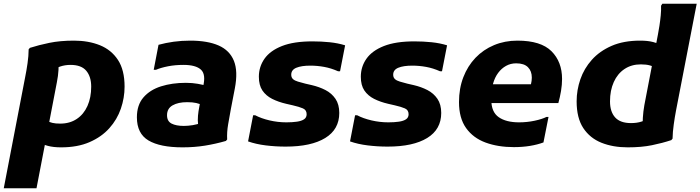

<svg xmlns="http://www.w3.org/2000/svg" viewBox="-37 -780 3765 1032"><path d="M196 -145.2Q207.4 -136.4 218.2 -129.9Q229 -123.3 244.7 -119.5Q260.4 -115.6 286.8 -115.6Q338 -115.6 375.5 -140.6Q413 -165.5 433.1 -210.5Q453.2 -255.4 453.2 -314.4Q453.2 -368.1 426.7 -399.6Q400.2 -431.2 342 -431.2Q312.3 -431.2 285.9 -422.2Q259.4 -413.3 243.2 -401.6L273.2 -454.8Q279.1 -435.8 277.4 -404.1Q275.7 -372.5 268.6 -337.2L159.2 232H-16.8L98.2 -365.2Q105.6 -401.5 111.1 -440.4Q116.7 -479.4 117 -514.8L123.8 -522.8Q170.6 -537.8 228.2 -549.7Q285.8 -561.6 360.8 -561.6Q438.6 -561.6 500 -536.9Q561.4 -512.1 597 -457.9Q632.6 -403.6 632.6 -314.4Q632.6 -254.1 612.6 -195.9Q592.6 -137.7 550.7 -90.9Q508.8 -44.1 444.4 -16.1Q380 12 291.2 12Q250.1 12 220.6 4.1Q191 -3.7 177.2 -14.8Z M944.4 12Q823.5 12 761.1 -25Q698.8 -62 698.8 -149.6Q698.8 -215.6 734 -256.4Q769.2 -297.2 828.8 -316Q888.4 -334.8 962 -334.8Q997.1 -334.8 1026.3 -329.5Q1055.6 -324.2 1070 -319.2L1053.2 -214Q1036.7 -221.8 1017.9 -226.3Q999.1 -230.8 968.8 -230.8Q920.2 -230.8 890.5 -213.7Q860.8 -196.6 860.8 -160.6Q860.8 -128.2 885.3 -115.7Q909.8 -103.2 951.2 -103.2Q973.1 -103.2 999 -107.3Q1024.9 -111.3 1043.2 -120L1040.6 -74.6Q1030.5 -88.9 1027.7 -111.3Q1024.9 -133.7 1027.2 -158.6Q1029.6 -183.4 1034 -204.7L1054.3 -313.3Q1071 -380 1043.1 -405.6Q1015.2 -431.2 949.2 -431.2Q904.2 -431.2 865.8 -423.6Q827.5 -416.1 801.2 -404.8H789.2L815 -539.2Q853.3 -549.7 896.1 -555.7Q938.9 -561.6 984.8 -561.6Q1078.6 -561.6 1138.1 -535.5Q1197.5 -509.3 1220.3 -452.9Q1243 -396.5 1225.2 -304.4L1204 -194.4Q1196.7 -154.6 1189.3 -112Q1181.9 -69.4 1184 -30.4L1177.2 -22.4Q1122 -6.5 1064.9 2.8Q1007.7 12 944.4 12Z M1323.6 -160.6H1334.4Q1367.4 -143.2 1412 -132.8Q1456.5 -122.4 1502.4 -122.4Q1534.4 -122.4 1559.1 -126Q1583.8 -129.6 1597.5 -138.9Q1611.2 -148.2 1611.2 -166Q1611.2 -188.7 1591.2 -197.4Q1571.3 -206.1 1536.4 -214L1501.6 -222Q1458.8 -231.9 1425.6 -248.7Q1392.5 -265.5 1373.4 -293.7Q1354.4 -322 1354.4 -367.6Q1354.4 -421.2 1384.7 -464.4Q1415 -507.5 1478.5 -532.6Q1542 -557.6 1642 -557.6Q1690 -557.6 1734.8 -553Q1779.6 -548.4 1818 -536.4L1790.8 -397H1780Q1742 -413.9 1704.9 -420.5Q1667.8 -427.2 1631.2 -427.2Q1583.2 -427.2 1555.8 -415.8Q1528.4 -404.5 1528.4 -378.4Q1528.4 -363.6 1537.7 -355Q1547 -346.4 1564.4 -341.4Q1581.7 -336.3 1604.4 -330.4L1639.2 -322.4Q1678.9 -313.1 1712.3 -296Q1745.6 -278.8 1766.1 -248.9Q1786.6 -219 1786.6 -172.8Q1786.6 -84.6 1711.2 -38.3Q1635.8 8 1498.4 8Q1444.1 8 1391.4 1.5Q1338.7 -5 1296.4 -20Z M1871.6 -160.6H1882.4Q1915.4 -143.2 1960 -132.8Q2004.5 -122.4 2050.4 -122.4Q2082.4 -122.4 2107.1 -126Q2131.8 -129.6 2145.5 -138.9Q2159.2 -148.2 2159.2 -166Q2159.2 -188.7 2139.2 -197.4Q2119.3 -206.1 2084.4 -214L2049.6 -222Q2006.8 -231.9 1973.6 -248.7Q1940.5 -265.5 1921.4 -293.7Q1902.4 -322 1902.4 -367.6Q1902.4 -421.2 1932.7 -464.4Q1963 -507.5 2026.5 -532.6Q2090 -557.6 2190 -557.6Q2238 -557.6 2282.8 -553Q2327.6 -548.4 2366 -536.4L2338.8 -397H2328Q2290 -413.9 2252.9 -420.5Q2215.8 -427.2 2179.2 -427.2Q2131.2 -427.2 2103.8 -415.8Q2076.4 -404.5 2076.4 -378.4Q2076.4 -363.6 2085.7 -355Q2095 -346.4 2112.4 -341.4Q2129.7 -336.3 2152.4 -330.4L2187.2 -322.4Q2226.9 -313.1 2260.3 -296Q2293.6 -278.8 2314.1 -248.9Q2334.6 -219 2334.6 -172.8Q2334.6 -84.6 2259.2 -38.3Q2183.8 8 2046.4 8Q1992.1 8 1939.4 1.5Q1886.7 -5 1844.4 -20Z M2725.3 10.8Q2639.9 10.8 2573.1 -13.7Q2506.3 -38.3 2468.2 -91.7Q2430.1 -145.2 2430.1 -231.2Q2430.1 -304.6 2453.4 -365Q2476.7 -425.3 2518.7 -469.3Q2560.7 -513.3 2618.5 -537.5Q2676.2 -561.6 2744.1 -561.6Q2870.1 -561.6 2927.1 -504.8Q2984.1 -448 2984.1 -355.6Q2984.1 -324.7 2978.5 -290.9Q2972.8 -257.2 2964.1 -226H2538.9V-327.2H2816.9Q2819.2 -336.4 2820.3 -345.4Q2821.5 -354.4 2821.5 -362.8Q2821.5 -397.9 2800.8 -418.7Q2780.2 -439.6 2737.3 -439.6Q2707.5 -439.6 2683 -425.9Q2658.4 -412.3 2640.5 -388.1Q2622.5 -363.9 2613.2 -330.3Q2603.9 -296.7 2603.9 -256.8V-242.4Q2603.9 -177.9 2643.6 -150.2Q2683.3 -122.4 2752.9 -122.4Q2795.5 -122.4 2836.2 -131Q2876.8 -139.6 2900.5 -151.6H2911.3L2884.1 -14.4Q2851.7 -2.4 2811.5 4.2Q2771.2 10.8 2725.3 10.8Z M3490 -415.6Q3477.1 -422.5 3456.9 -428.2Q3436.7 -434 3407.6 -434Q3357 -434 3319.7 -409Q3282.3 -384.1 3262.1 -339.1Q3241.8 -294.2 3241.8 -235.2Q3241.8 -179.4 3269.4 -148.9Q3296.9 -118.4 3354.8 -118.4Q3386.6 -118.4 3411.1 -126.5Q3435.6 -134.6 3452.4 -142.4L3418.4 -89.2Q3416.3 -114.4 3418.3 -147.3Q3420.3 -180.2 3426.4 -214.8L3499.2 -593.6Q3503.2 -613.6 3507.4 -641.1Q3511.7 -668.5 3514.4 -697Q3517.2 -725.6 3516.2 -749.2L3523 -760H3707.8L3596.8 -186.8Q3590.1 -151.9 3584.4 -111.1Q3578.6 -70.2 3578 -34.8L3571.2 -26.8Q3523.2 -10.9 3467.3 0.5Q3411.3 12 3337.2 12Q3257.9 12 3195.9 -12.7Q3133.9 -37.5 3098.1 -91.7Q3062.4 -146 3062.4 -235.2Q3062.4 -295.5 3082.4 -353.7Q3102.4 -411.9 3144.3 -458.7Q3186.2 -505.5 3250.6 -533.6Q3315 -561.6 3403.8 -561.6Q3444.9 -561.6 3473.5 -554.1Q3502 -546.6 3520 -537.6Z"/></svg>

Font: Kufam
Style: Italic
Weight: 400
Italic angle: -11°
Designer: Artur Schmal
Foundry: Original Type
Version: Version 1.301; ttfautohint (v1.8.3)